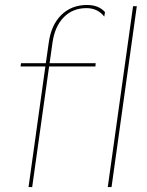

<svg xmlns="http://www.w3.org/2000/svg" viewBox="-20 -755 595 775"><path d="M331.1 -734.9Q378.9 -734.9 403.8 -706.1L400.9 -688Q374 -722.2 329.1 -722.2Q273.4 -722.2 237.3 -685.3Q201.2 -648.4 191.9 -583L180.2 -500H366.2L365.2 -486.8H178.2L109.9 0H95.2L163.1 -486.8H63L64.9 -500H165L176.8 -583Q186.5 -654.3 227.5 -694.6Q268.6 -734.9 331.1 -734.9ZM415 0 517.1 -730H532.2L430.2 0Z"/></svg>

Font: Human Sans Thin
Style: Italic
Weight: 100
Italic angle: -8°
Designer: Tim Radville
Foundry: Continuum
Version: Version 1.000;FEAKit 1.0